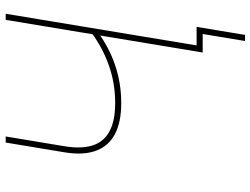

<svg xmlns="http://www.w3.org/2000/svg" viewBox="-128 -640 924 709"><g transform="rotate(-90 334.5 -286.0)"><path d="M308.1 -300.8Q236.8 -300.8 192.6 -324.5Q148.4 -348.1 131.6 -394.8Q114.7 -441.4 126 -509.8L162.1 -727.5H184.6L148.4 -509.8Q138.2 -447.8 151.6 -406.2Q165 -364.7 203.9 -344Q242.7 -323.2 308.1 -323.2Q382.3 -323.2 449 -347.2Q515.6 -371.1 574.2 -415.5L569.3 -387.2Q513.7 -345.7 447.3 -323.2Q380.9 -300.8 308.1 -300.8ZM494.6 0 615.2 -727.5H637.7L517.1 0ZM537.1 156.2 563 0H510.3L514.2 -22.5H589.4L559.6 156.2Z"/></g></svg>

Font: Inter 20pt Thin
Style: Italic
Weight: 250
Italic angle: -9.3988°
Version: Version 4.001;git-66647c0bb